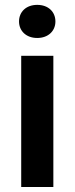

<svg xmlns="http://www.w3.org/2000/svg" viewBox="-20 -753 300 773"><path d="M56.6 -666.5C56.6 -628.9 85 -600.1 129.9 -600.1C174.8 -600.1 203.1 -628.9 203.1 -666.5C203.1 -705.1 174.8 -733.4 129.9 -733.4C85 -733.4 56.6 -705.1 56.6 -666.5ZM65.4 -528.3V0H194.8V-528.3Z"/></svg>

Font: Vazirmatn SemiBold
Style: Regular
Weight: 600
Designer: Saber Rastikerdar
Foundry: Saber Rastikerdar
Version: Version 33.003